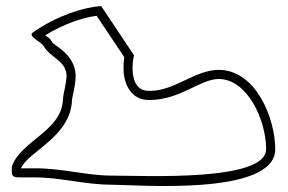

<svg xmlns="http://www.w3.org/2000/svg" viewBox="-20 -662 948 632"><path d="M19 -114C19 -86 15 -78 46 -78H97C179 -78 261 -54 346 -54C427 -54 886 -15 886 -171C886 -271 823 -432 700 -432C622 -432 555 -363 475 -363C412 -358 411 -436 421 -480L313 -642C252 -638 165 -609 88 -555C70 -542 117 -524 124 -510C144 -473 197 -463 199 -414C199 -386 188 -356 187 -333C183 -231 48 -198 19 -114ZM49 -108C72 -163 212 -211 217 -332C218 -348 229 -378 229 -415C226 -485 158 -511 151 -524C145 -537 134 -542 129 -546C190 -583 251 -604 298 -610L389 -474C387 -459 386 -443 387 -426C389 -386 412 -329 476 -333C573 -334 640 -402 700 -402C794 -402 856 -267 856 -171C856 -63 453 -84 346 -84C267 -84 185 -108 97 -108Z"/></svg>

Font: Camosport
Style: Oln
Weight: 400
Version: Version 001.000